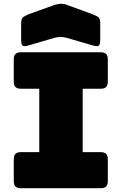

<svg xmlns="http://www.w3.org/2000/svg" viewBox="-20 -997 645 1017"><path d="M89 0Q53 0 53 -36V-155Q53 -191 89 -191H188V-527H89Q53 -527 53 -563V-684Q53 -720 89 -720H515Q551 -720 551 -684V-563Q551 -527 515 -527H418V-191H515Q551 -191 551 -155V-36Q551 0 515 0ZM270 -797 133 -757Q108 -749 100 -755Q92 -761 92 -788V-869Q92 -896 100.5 -904Q109 -912 133 -922L261 -968Q270 -972 280.5 -974Q291 -976 300 -977Q309 -977 317 -976Q325 -975 332 -972L469 -922Q495 -912 503 -904Q511 -896 511 -869V-788Q511 -761 503 -755Q495 -749 469 -757L332 -797Q301 -805 270 -797Z"/></svg>

Font: Bungee Tint
Style: Regular
Weight: 400
Designer: David Jonathan Ross
Foundry: David Jonathan Ross
Version: Version 2.001